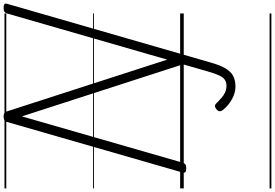

<svg xmlns="http://www.w3.org/2000/svg" viewBox="-251 -792 1531 1069"><g transform="rotate(-90 514.5 -257.5)"><path d="M702 146Q687 200 669 231Q651 262 626.5 275Q602 288 567 288Q532 288 497.5 269Q463 250 437 219Q430 210 429.5 201Q429 192 441 182Q451 173 460 174Q469 175 476 184Q491 199 505.5 211.5Q520 224 536.5 231Q553 238 571 238Q591 238 604.5 229Q618 220 628.5 198Q639 176 650 138L691 -4L401 -901L143 -5Q140 5 133 9.5Q126 14 111 14Q83 14 88 -5L370 -984Q373 -994 380 -998.5Q387 -1003 400 -1003Q412 -1003 418.5 -999.5Q425 -996 428 -987L717 -92L974 -984Q977 -994 984 -998.5Q991 -1003 1006 -1003Q1034 -1003 1028 -984ZM0 478H974V488H0ZM0 -20H974V0H0ZM0 -505H974V-500H0ZM0 -998H974V-988H0Z"/></g></svg>

Font: Playwrite AU SA Guides
Style: Regular
Weight: 400
Designer: Veronika Burian, José Scaglione
Foundry: TypeTogether
Version: Version 1.003